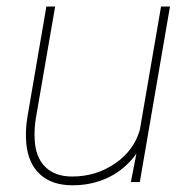

<svg xmlns="http://www.w3.org/2000/svg" viewBox="-20 -548 576 578"><path d="M374 0 390.6 -85.4Q356 -37.6 306.6 -13.9Q257.3 9.8 198.2 9.8Q136.7 9.8 100.8 -22.9Q64.9 -55.7 59.1 -116.2Q55.7 -154.8 62.5 -195.8L119.6 -528.3H146L87.9 -191.9Q82.5 -158.7 84.5 -127.4Q86.9 -74.7 116.2 -45.7Q145.5 -16.6 197.3 -16.6Q268.6 -16.6 325.7 -55.4Q382.8 -94.2 400.9 -156.7L464.8 -528.3H491.7L400.9 0Z"/></svg>

Font: TypoPRO Roboto
Style: Italic
Weight: 250
Italic angle: -12°
Designer: Google
Version: Version 2.136; 2016